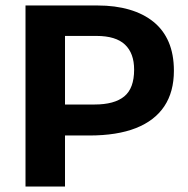

<svg xmlns="http://www.w3.org/2000/svg" viewBox="-20 -680 686 700"><path d="M174 -186V-299H325Q397 -299 433 -328.5Q469 -358 469 -426Q469 -486 435.5 -517.5Q402 -549 332 -549H174V-660H336Q400 -660 451.5 -645Q503 -630 539.5 -600.5Q576 -571 595 -526.5Q614 -482 614 -422Q614 -345 579 -292.5Q544 -240 475.5 -213Q407 -186 305 -186ZM73 0V-660H217V0Z"/></svg>

Font: Bricolage Grotesque 96pt ExtraBold
Style: Bold
Weight: 700
Version: Version 1.001;gftools[0.9.33.dev8+g029e19f]